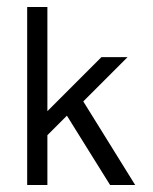

<svg xmlns="http://www.w3.org/2000/svg" viewBox="-20 -547 438 551"><path d="M116 -527V-228L271 -383H346L219 -256L368 -16H296L172 -215L116 -159V-16H58V-527Z"/></svg>

Font: Ekushey Buriganga
Style: Regular
Weight: 400
Designer: Al Mamun Sumon
Foundry: Al Mamun Sumon
Version: Version 1.0